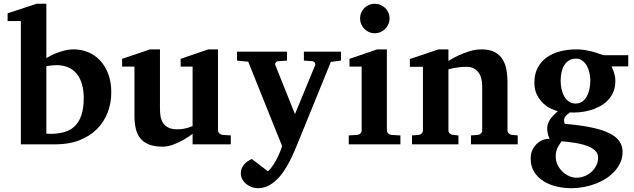

<svg xmlns="http://www.w3.org/2000/svg" viewBox="-20 -760 3337 1011"><path d="M565.9 -273.9Q565.9 -216.3 546.4 -166.3Q526.9 -116.2 489.5 -79.3Q452.1 -42.5 397.7 -21.2Q343.3 0 272.9 0H89.8V-648.9H20V-689.9L172.9 -740.2H224.1V-454.1Q245.1 -466.8 268.6 -477.1Q289.1 -485.4 314.9 -492.7Q340.8 -500 369.1 -500Q409.2 -500 445.1 -484.9Q481 -469.7 507.8 -440.7Q534.7 -411.6 550.3 -369.6Q565.9 -327.6 565.9 -273.9ZM420.9 -244.1Q420.9 -284.7 411.6 -316.7Q402.3 -348.6 384.3 -371.1Q366.2 -393.6 339.1 -405.3Q312 -417 276.9 -417Q267.6 -417 258.5 -416Q249.5 -415 241.7 -414.1L224.1 -411.1V-56.2Q232.9 -56.2 236.6 -55.7Q240.2 -55.2 245.1 -55.2Q286.6 -55.2 319.3 -64.7Q352.1 -74.2 374.5 -96.4Q397 -118.7 408.9 -154.8Q420.9 -190.9 420.9 -244.1Z M994.1 0V-55.2Q969.2 -36.1 942.4 -21.5Q919.4 -8.8 891.6 1.7Q863.8 12.2 835.9 12.2Q793.5 12.2 764.9 1Q736.3 -10.3 719.2 -31.2Q702.1 -52.2 695.1 -82.5Q688 -112.8 688 -150.9V-409.2H623V-450.2L770 -500H822.3V-189.9Q822.3 -171.4 824.7 -151.9Q827.1 -132.3 836.4 -116.2Q845.7 -100.1 864 -89.6Q882.3 -79.1 914.1 -79.1Q929.7 -79.1 944.1 -81.5Q958.5 -84 969.7 -87.4Q982.4 -91.3 994.1 -96.2V-409.2H931.2V-450.2L1077.1 -500H1127.9V-73.2Q1127.9 -64 1135 -57.4Q1142.1 -50.8 1151.4 -49.8L1195.3 -46.9V0Z M1722.2 -434.1 1549.3 -9.8Q1540 12.7 1528.8 39.1Q1517.6 65.4 1503.7 92Q1489.7 118.7 1473.1 143.3Q1456.5 168 1436 187Q1415 207.5 1390.4 219.2Q1365.7 231 1336.4 231Q1321.8 231 1305.9 225.3Q1290 219.7 1277.1 209.2Q1264.2 198.7 1255.9 183.8Q1247.6 168.9 1248 150.9Q1248 137.2 1253.2 125.7Q1258.3 114.3 1266.4 105Q1274.4 95.7 1284.9 88.9Q1295.4 82 1306.2 77.1L1391.1 142.1Q1404.8 129.4 1416.7 111.8Q1428.7 94.2 1438.2 75.4Q1447.8 56.6 1454.8 39.1Q1461.9 21.5 1465.3 8.8L1287.1 -435.1L1228 -440.9V-487.8H1491.2V-440.9L1445.3 -438Q1436 -437 1431.6 -430.7Q1427.2 -424.3 1430.2 -416L1533.2 -159.2L1639.2 -416Q1642.1 -423.3 1637.2 -430.2Q1632.3 -437 1624 -438L1580.1 -440.9V-487.8H1775.4V-440.9Z M1816.4 0V-46.9L1862.3 -49.8Q1871.1 -50.8 1877.7 -57.4Q1884.3 -64 1884.3 -73.2V-409.2H1820.3V-450.2L1966.3 -500H2017.1V-73.2Q2017.1 -64 2024.2 -57.4Q2031.2 -50.8 2040 -49.8L2088.4 -46.9V0ZM2031.2 -663.1Q2031.2 -647 2025.1 -632.8Q2019 -618.7 2008.3 -607.9Q1997.6 -597.2 1983.4 -591.1Q1969.2 -585 1953.1 -585Q1937 -585 1922.9 -591.1Q1908.7 -597.2 1898.4 -607.9Q1888.2 -618.7 1882.1 -632.8Q1876 -647 1876 -663.1Q1876 -679.2 1882.1 -693.4Q1888.2 -707.5 1898.4 -717.8Q1908.7 -728 1922.9 -734.1Q1937 -740.2 1953.1 -740.2Q1969.2 -740.2 1983.4 -734.1Q1997.6 -728 2008.3 -717.8Q2019 -707.5 2025.1 -693.4Q2031.2 -679.2 2031.2 -663.1Z M2460 0V-46.9L2497.1 -49.8Q2506.3 -50.8 2512.7 -57.4Q2519 -64 2519 -73.2V-308.1Q2519 -327.1 2514.6 -345.2Q2510.3 -363.3 2500.5 -377.2Q2490.7 -391.1 2475.1 -399.7Q2459.5 -408.2 2437 -408.2Q2416.5 -408.2 2398.9 -406Q2381.3 -403.8 2368.7 -401.4Q2353.5 -398.4 2341.3 -395V-73.2Q2341.3 -64 2348.1 -57.4Q2355 -50.8 2364.3 -49.8L2394 -46.9V0H2149.4V-46.9L2185.1 -49.8Q2194.3 -50.8 2200.7 -57.4Q2207 -64 2207 -73.2V-408.2H2138.2V-449.2L2289.1 -500H2341.3V-439Q2367.2 -456.1 2396.5 -469.2Q2421.4 -480.5 2452.6 -490.2Q2483.9 -500 2516.1 -500Q2559.1 -500 2585.9 -485.1Q2612.8 -470.2 2627.4 -445.8Q2642.1 -421.4 2647.2 -390.1Q2652.3 -358.9 2652.3 -326.2V-73.2Q2652.3 -64 2659.2 -57.4Q2666 -50.8 2675.3 -49.8L2706.1 -46.9V0Z M3129.4 68.8Q3129.4 51.3 3118.7 38.6Q3107.9 25.9 3090.8 16.8Q3073.7 7.8 3052.2 2Q3030.8 -3.9 3009.3 -7.6Q2987.8 -11.2 2968.8 -12.9Q2949.7 -14.6 2937 -16.1Q2932.1 -8.8 2926.8 -1Q2921.4 6.8 2916.7 16.1Q2912.1 25.4 2909.2 36.9Q2906.2 48.3 2906.2 62Q2905.8 85.9 2915.5 106.7Q2925.3 127.4 2940.9 142.8Q2956.5 158.2 2976.3 167Q2996.1 175.8 3016.1 175.8Q3036.1 175.8 3056.4 168.2Q3076.7 160.6 3092.8 146.7Q3108.9 132.8 3119.1 113Q3129.4 93.3 3129.4 68.8ZM3088.4 -335.9Q3088.4 -356.4 3083.7 -377.2Q3079.1 -397.9 3069.6 -414.3Q3060.1 -430.7 3045.9 -440.9Q3031.7 -451.2 3013.2 -451.2Q2990.7 -451.2 2975.1 -441.2Q2959.5 -431.2 2950 -414.6Q2940.4 -397.9 2936.3 -377.2Q2932.1 -356.4 2932.1 -335Q2932.1 -313 2936.8 -291.3Q2941.4 -269.5 2950.9 -252.7Q2960.4 -235.8 2975.6 -225.3Q2990.7 -214.8 3011.2 -214.8Q3031.7 -214.8 3046.1 -225.3Q3060.5 -235.8 3070.1 -253.2Q3079.6 -270.5 3084 -292.2Q3088.4 -314 3088.4 -335.9ZM3200.2 -410.2Q3205.6 -399.4 3210 -387.2Q3213.9 -376.5 3217 -363Q3220.2 -349.6 3220.2 -334Q3220.2 -300.3 3209 -274.7Q3197.8 -249 3179 -230.2Q3160.2 -211.4 3135.7 -198.7Q3111.3 -186 3084.7 -178.7Q3058.1 -171.4 3031.2 -168.9Q3004.4 -166.5 2981 -168Q2972.2 -162.1 2965.1 -155.8Q2958 -149.4 2954.1 -142.3Q2950.2 -135.3 2950 -127Q2949.7 -118.7 2954.1 -107.9Q3036.1 -101.1 3094 -88.9Q3151.9 -76.7 3188.5 -58.6Q3225.1 -40.5 3241.7 -15.9Q3258.3 8.8 3258.3 40Q3258.3 68.8 3247.3 94.2Q3236.3 119.6 3217.3 140.9Q3198.2 162.1 3172.4 179Q3146.5 195.8 3116.5 207.3Q3086.4 218.8 3053.7 224.9Q3021 231 2988.3 231Q2948.7 231 2910.4 221.9Q2872.1 212.9 2841.8 193.8Q2811.5 174.8 2793 145.5Q2774.4 116.2 2774.4 76.2Q2774.4 44.9 2786.1 24.2Q2797.9 3.4 2814 -9Q2830.1 -21.5 2846.9 -25.9Q2863.8 -30.3 2874 -28.8Q2867.2 -42.5 2864.3 -57.4Q2861.3 -72.3 2861.3 -82Q2861.3 -94.7 2864.7 -106.2Q2868.2 -117.7 2875 -128.7Q2881.8 -139.6 2892.3 -150.9Q2902.8 -162.1 2917 -174.8Q2903.8 -177.7 2883.1 -187Q2862.3 -196.3 2842.5 -214.1Q2822.8 -231.9 2808.3 -259Q2793.9 -286.1 2793.9 -325.2Q2793.9 -370.1 2811.3 -403.1Q2828.6 -436 2858.6 -457.5Q2888.7 -479 2929 -489.5Q2969.2 -500 3015.1 -500Q3038.6 -500 3059.3 -496.6Q3080.1 -493.2 3097.9 -488.5Q3115.7 -483.9 3130.6 -478.5Q3145.5 -473.1 3158.2 -469.2H3288.1V-410.2Z"/></svg>

Font: Charis SIL Afr
Style: Bold
Weight: 700
Foundry: SIL International
Version: Version 5.000